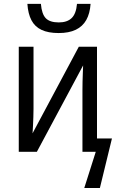

<svg xmlns="http://www.w3.org/2000/svg" viewBox="-20 -774 604 979"><path d="M409.7 184.6 468.3 0H400.4V-314.9Q400.4 -335.4 400.9 -357.4Q401.4 -379.4 402.3 -400.9Q403.3 -422.4 403.8 -440.4L168 0H75.7V-535.6H150.9V-218.8Q150.9 -198.7 150.1 -177.7Q149.4 -156.7 148.4 -135.7Q147.5 -114.7 146 -94.2L381.8 -535.6H474.6V-67.9H550.8L489.3 184.6ZM279.3 -605.5Q226.1 -605.5 191.9 -621.6Q157.7 -637.7 140.4 -670.7Q123 -703.6 119.6 -754.4H188.5Q192.9 -702.1 213.6 -680.9Q234.4 -659.7 279.8 -659.7Q322.3 -659.7 345.2 -681.6Q368.2 -703.6 372.6 -754.4H441.9Q438.5 -705.1 419.9 -672.1Q401.4 -639.2 366.5 -622.3Q331.5 -605.5 279.3 -605.5Z"/></svg>

Font: Open Sans SemiCondensed
Style: Regular
Weight: 400
Width: 4
Designer: Monotype Design Team
Foundry: Monotype Imaging Inc.
Version: Version 3.000